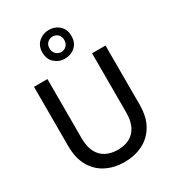

<svg xmlns="http://www.w3.org/2000/svg" viewBox="-228 -1097 1120 1237"><g transform="rotate(-30 331.5 -479.0)"><path d="M330 12Q257 12 197 -17.5Q137 -47 101.5 -107.5Q66 -168 66 -262V-700H166V-261Q166 -198 186.5 -157.5Q207 -117 245 -97.5Q283 -78 332 -78Q383 -78 420 -97.5Q457 -117 477.5 -157.5Q498 -198 498 -261V-700H598V-262Q598 -168 562 -107.5Q526 -47 465.5 -17.5Q405 12 330 12ZM331 -757Q287 -757 255 -785.5Q223 -814 223 -864Q223 -913 255 -941.5Q287 -970 331 -970Q376 -970 407.5 -941.5Q439 -913 439 -864Q439 -814 407.5 -785.5Q376 -757 331 -757ZM331 -806Q354 -806 370 -822Q386 -838 386 -864Q386 -891 370 -906Q354 -921 331 -921Q309 -921 292.5 -906Q276 -891 276 -864Q276 -838 292.5 -822Q309 -806 331 -806Z"/></g></svg>

Font: DM Sans 9pt Medium
Style: Regular
Weight: 500
Version: Version 4.004;gftools[0.9.30]